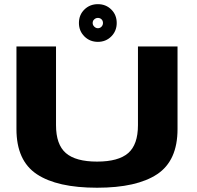

<svg xmlns="http://www.w3.org/2000/svg" viewBox="-20 -898 946 922"><path d="M446 3.5Q637 3.5 734.8 -61.5Q832.5 -126.5 832.5 -278V-675H642.5V-297Q642.5 -203.5 595.5 -162.8Q548.5 -122 446 -122Q343.5 -122 296.2 -163Q249 -204 249 -297V-675H59V-278Q59 -126.5 156.8 -61.5Q254.5 3.5 446 3.5ZM450 -697Q488.5 -697 514.5 -723.2Q540.5 -749.5 540.5 -787.5Q540.5 -826.5 514.5 -852.2Q488.5 -878 450 -878Q411.5 -878 385.2 -852.2Q359 -826.5 359 -787.5Q359 -749.5 385.2 -723.2Q411.5 -697 450 -697ZM450 -762.5Q440.5 -762.5 432.8 -770Q425 -777.5 425 -787.5Q425 -798.5 432.8 -805.2Q440.5 -812 450 -812Q460.5 -812 467.5 -805.2Q474.5 -798.5 474.5 -787.5Q474.5 -777.5 467.5 -770Q460.5 -762.5 450 -762.5Z"/></svg>

Font: Anybody Expanded
Style: Bold
Weight: 700
Width: 7
Designer: Tyler Finck
Foundry: Etcetera Type Company
Version: Version 1.113;gftools[0.9.25]